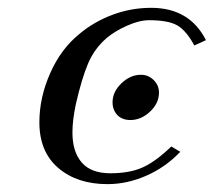

<svg xmlns="http://www.w3.org/2000/svg" viewBox="-20 -463 549 493"><path d="M442.9 -73.2Q405.3 -33.7 356 -12Q306.6 9.8 255.9 9.8Q178.2 9.8 129.6 -31.7Q81.1 -73.2 81.1 -148.9Q81.1 -212.4 108.9 -275.1Q136.7 -337.9 184.1 -376Q221.2 -407.2 268.8 -425Q316.4 -442.9 368.2 -442.9Q466.8 -442.9 508.8 -359.9L479 -346.2Q458.5 -384.3 435.3 -397.7Q412.1 -411.1 362.8 -411.1Q337.9 -411.1 306.6 -397.2Q275.4 -383.3 254.9 -366.2Q222.7 -338.9 206.3 -300.3Q189.9 -261.7 174.8 -195.8Q166 -154.3 166 -123Q166 -73.2 189.9 -45.7Q213.9 -18.1 263.2 -18.1Q313 -18.1 346.4 -33.2Q379.9 -48.3 419.9 -86.9ZM314.9 -154.8Q293.5 -154.8 281.2 -167.7Q269 -180.7 269 -200.2Q269 -227.1 291.7 -249Q314.5 -271 341.8 -271Q360.8 -271 374.5 -257.6Q388.2 -244.1 388.2 -225.1Q388.2 -197.8 365.2 -176.3Q342.3 -154.8 314.9 -154.8Z"/></svg>

Font: Common Serif SemiBold
Style: Italic
Weight: 600
Italic angle: -12°
Designer: Philipp H. Poll, Khaled Hosny
Foundry: Stefan Peev, Context Ltd.
Version: Version 1.026